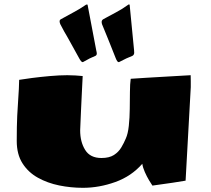

<svg xmlns="http://www.w3.org/2000/svg" viewBox="-20 -852 977 890"><path d="M364.3 18.6Q308.6 18.6 254.4 7.6Q200.2 -3.4 155.5 -28.3Q110.8 -53.2 84.2 -95Q57.6 -136.7 57.6 -198.7Q57.6 -268.1 59.8 -314.5Q62 -360.8 64.9 -399.4Q67.9 -438 68.8 -481.9Q88.9 -485.4 128.2 -490.5Q167.5 -495.6 211.9 -499.5Q256.3 -503.4 292 -503.4Q312.5 -503.4 330.1 -502.2Q347.7 -501 363.3 -499.5Q361.8 -467.8 359.6 -425.8Q357.4 -383.8 355.7 -343.8Q354 -303.7 352.8 -276.6Q351.6 -249.5 351.6 -247.6Q351.6 -194.3 374.8 -157Q397.9 -119.6 450.2 -119.6Q486.3 -119.6 508.1 -133.5Q529.8 -147.5 542.2 -168.5Q554.7 -189.5 563 -209.5Q573.2 -231.9 577.1 -268.8Q581.1 -305.7 581.5 -347.2Q582 -388.7 582.3 -426Q582.5 -463.4 585.9 -486.8Q620.6 -489.3 658.4 -491.5Q696.3 -493.7 745.6 -496.6Q794.9 -499.5 863.8 -503.4Q864.3 -489.3 864.3 -475.8Q864.3 -462.4 864.3 -448.2L840.3 -14.6Q813.5 -9.8 779.8 -4.9Q746.1 0 686.5 8.3Q681.2 1 670.9 -16.4Q660.6 -33.7 651.4 -54.4Q642.1 -75.2 639.6 -92.8Q589.4 -35.2 514.6 -8.3Q439.9 18.6 364.3 18.6ZM362.8 -564Q356.4 -564 345.7 -584.2Q335 -604.5 309.1 -650.4Q298.3 -670.4 291.3 -682.4Q284.2 -694.3 277.3 -706.5Q270.5 -718.8 259.8 -739.3Q256.3 -746.6 256.3 -753.4Q256.3 -760.3 263.7 -763.7Q290.5 -778.8 320.8 -794.9Q351.1 -811 377.9 -829.6Q382.8 -831.5 383.3 -831.5Q385.3 -831.5 386.2 -828.6L426.3 -617.7Q427.2 -613.3 428 -610.1Q428.7 -606.9 428.7 -604Q428.7 -596.7 422.9 -593.3Q407.7 -586.9 396 -581.3Q384.3 -575.7 366.7 -565.4Q365.2 -564 362.8 -564ZM529.8 -564Q523.4 -564 515.6 -584.2Q507.8 -604.5 489.3 -650.4Q481.4 -670.4 476.3 -682.6Q471.2 -694.8 466.3 -707Q461.4 -719.2 453.1 -739.3Q451.2 -745.1 451.2 -750.5Q451.2 -758.8 460 -763.7Q487.3 -778.8 517.1 -794.4Q546.9 -810.1 573.7 -829.6Q573.7 -830.6 575.2 -830.6Q576.7 -830.6 576.7 -831.1Q577.1 -831.1 577.6 -831.3Q578.1 -831.5 578.1 -831.5Q581.1 -831.5 581.1 -828.6L601.6 -617.7Q601.6 -614.3 601.8 -612.1Q602.1 -609.9 602.1 -607.9Q602.1 -598.1 594.2 -593.3Q577.6 -586.9 565.9 -581.3Q554.2 -575.7 534.2 -565.4Q532.7 -564 529.8 -564Z"/></svg>

Font: Seymour One
Style: Regular
Weight: 400
Designer: Vernon Adams
Foundry: Vernon Adams
Version: Version 1.100; ttfautohint (v1.8.4.7-5d5b);gftools[0.9.33]